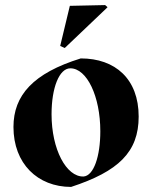

<svg xmlns="http://www.w3.org/2000/svg" viewBox="-20 -723 601 756"><path d="M309 -28C241 -26 183 -135 183 -273C183 -377 213 -454 257 -454C322 -454 375 -344 375 -206C375 -107 349 -31 309 -28ZM526 -264C526 -412 434 -493 298 -493C111 -435 33 -348 33 -223C33 -79 128 13 260 13C446 -48 526 -124 526 -264ZM235 -534 403 -694V-695L394 -703L255 -700L217 -542Z"/></svg>

Font: Mazius Display
Style: Bold
Weight: 700
Designer: Alberto Casagrande & Collletttivo
Foundry: Collletttivo
Version: Version 2.000;Glyphs 3.2 (3221)